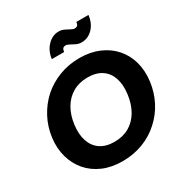

<svg xmlns="http://www.w3.org/2000/svg" viewBox="-217 -1121 1222 1288"><g transform="rotate(-30 394.5 -476.5)"><path d="M361 8Q276 8 210 -20.5Q144 -49 100 -100Q57 -150 37.5 -218Q18 -286 28 -365Q38 -444 74 -512Q110 -580 165 -630Q221 -680 294.5 -708.5Q368 -737 453 -737Q537 -737 604 -708Q671 -679 714 -629Q758 -579 776.5 -511Q795 -443 785 -365Q775 -286 740 -218Q705 -150 649 -100Q594 -49 520 -20.5Q446 8 361 8ZM378 -132Q444 -132 493 -160.5Q542 -189 572.5 -241.5Q603 -294 612 -365Q621 -436 603.5 -488Q586 -540 543.5 -568.5Q501 -597 435 -597Q370 -597 320.5 -568.5Q271 -540 240.5 -488Q210 -436 201 -365Q192 -294 210 -241.5Q228 -189 270.5 -160.5Q313 -132 378 -132ZM526 -924Q538 -924 546.5 -930Q555 -936 557 -957H651Q644 -896 607.5 -858Q571 -820 520 -820Q498 -820 478.5 -829.5Q459 -839 443 -848Q427 -857 415 -857Q403 -857 395.5 -850.5Q388 -844 385 -823H290Q297 -882 334.5 -921.5Q372 -961 422 -961Q443 -961 462.5 -952Q482 -943 498.5 -933.5Q515 -924 526 -924Z"/></g></svg>

Font: Aleo Black
Style: Italic
Weight: 900
Italic angle: -7°
Designer: Alessio Laiso
Foundry: Alessio Laiso
Version: Version 2.001;gftools[0.9.29]